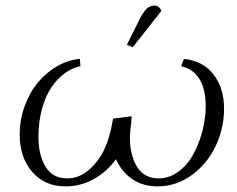

<svg xmlns="http://www.w3.org/2000/svg" viewBox="-20 -663 852 690"><path d="M50.8 -178.2Q50.8 -233.4 69.3 -283.4Q87.9 -333.5 118.2 -368.9Q148.4 -404.3 187.5 -426.3Q226.6 -448.2 267.1 -451.2L269 -424.8Q240.7 -419.9 214.4 -401.1Q188 -382.3 166.3 -351.3Q144.5 -320.3 131.3 -273.2Q118.2 -226.1 118.2 -169.9Q118.2 -105.5 143.8 -63.7Q169.4 -22 221.2 -22Q264.2 -22 299.3 -52.2Q334.5 -82.5 355 -126.7Q375.5 -170.9 383.8 -223.1L386.2 -236.8L453.1 -245.1L451.2 -219.2Q446.8 -183.1 446.8 -169.9Q446.8 -105.5 472.4 -63.7Q498 -22 549.8 -22Q589.4 -22 622.3 -46.9Q655.3 -71.8 676 -110.8Q696.8 -149.9 708 -194.6Q719.2 -239.3 719.2 -282.2Q719.2 -342.8 696.3 -379.6Q673.3 -416.5 630.9 -424.8L641.1 -451.2Q708.5 -444.8 746.8 -396Q785.2 -347.2 785.2 -272Q785.2 -201.7 754.9 -137.9Q724.6 -74.2 668.9 -33.7Q613.3 6.8 545.9 6.8Q493.7 6.8 455.3 -19.3Q417 -45.4 397 -90.8Q363.8 -45.4 316.7 -19.3Q269.5 6.8 215.8 6.8Q140.1 6.8 95.5 -45.7Q50.8 -98.1 50.8 -178.2ZM436 -502 481.9 -594.2Q495.6 -621.1 507.6 -632.1Q519.5 -643.1 535.2 -643.1Q550.8 -643.1 560.1 -624L457 -493.2Z"/></svg>

Font: Dihjauti S
Style: Italic
Weight: 400
Italic angle: -9°
Designer: T. Christopher White
Version: Version 3.0.0